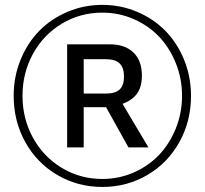

<svg xmlns="http://www.w3.org/2000/svg" viewBox="-20 -737 826 775"><path d="M35.2 -350.1Q35.2 -426.8 62.7 -494.9Q90.3 -563 137.9 -611.8Q185.5 -660.6 252 -689Q318.4 -717.3 393.1 -717.3Q467.8 -717.3 534.2 -689Q600.6 -660.6 648.2 -611.8Q695.8 -563 723.4 -494.9Q751 -426.8 751 -350.1Q751 -248 704.1 -163.6Q657.2 -79.1 575 -30.8Q492.7 17.6 393.1 17.6Q293.5 17.6 211.2 -30.8Q128.9 -79.1 82 -163.6Q35.2 -248 35.2 -350.1ZM70.8 -350.1Q70.8 -258.3 113 -181.2Q155.3 -104 229.5 -59.3Q303.7 -14.6 393.1 -14.6Q460.4 -14.6 520.3 -41Q580.1 -67.4 622.6 -112.3Q665 -157.2 689.9 -219.2Q714.8 -281.2 714.8 -350.1Q714.8 -419.4 689.9 -481.4Q665 -543.5 622.6 -588.4Q580.1 -633.3 520.3 -659.7Q460.4 -686 393.1 -686Q303.7 -686 229.5 -641.4Q155.3 -596.7 113 -519.5Q70.8 -442.4 70.8 -350.1ZM251 -142.1V-558.1H422.9Q484.4 -558.1 518.6 -525.1Q552.7 -492.2 552.7 -432.6Q552.7 -384.8 532.2 -357.9Q511.7 -331.1 474.6 -317.9L579.1 -142.1H498.5L408.2 -304.2H317.9V-142.1ZM480.5 -427.7Q480.5 -463.4 463.1 -480.7Q445.8 -498 408.2 -498H317.9V-359.4H408.2Q445.8 -359.4 463.1 -376Q480.5 -392.6 480.5 -427.7Z"/></svg>

Font: Cooper*
Style: Bold Italic
Weight: 700
Italic angle: -7°
Designer: Owen Earl
Foundry: indestructible type*
Version: Version 0.001